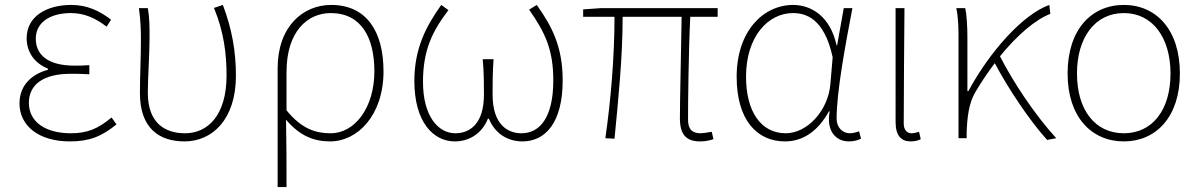

<svg xmlns="http://www.w3.org/2000/svg" viewBox="-20 -560 4860 778"><path d="M263 13C342 13 392 -7 452 -56L432 -84C376 -37 332 -20 267 -20C163 -20 97 -67 97 -143C97 -217 155 -261 266 -261C291 -261 311 -261 342 -259V-296C315 -294 302 -294 282 -294C170 -294 125 -341 125 -403C125 -474 190 -507 267 -507C322 -507 366 -487 412 -452L430 -480C384 -516 333 -540 269 -540C169 -540 88 -494 88 -405C88 -350 119 -304 174 -282V-277C116 -262 59 -220 59 -141C59 -51 136 13 263 13Z M728 13C839 13 936 -75 936 -253C936 -351 920 -443 883 -540L847 -528C887 -431 898 -343 898 -254C898 -93 822 -20 730 -20C651 -20 579 -59 579 -184C579 -245 586 -338 586 -409C586 -453 586 -489 579 -527H543C550 -474 551 -438 551 -396C551 -325 547 -254 547 -183C547 -38 627 13 728 13Z M1105 198H1141C1141 92 1141 31 1139 -75C1195 -9 1252 13 1318 13C1428 13 1534 -92 1534 -271C1534 -434 1464 -540 1322 -540C1207 -540 1105 -452 1105 -283ZM1320 -20C1263 -20 1204 -35 1141 -113V-268C1141 -435 1228 -507 1320 -507C1446 -507 1497 -405 1497 -271C1497 -124 1418 -20 1320 -20Z M1823 13C1880 13 1933 -18 1957 -79H1961C1986 -18 2038 13 2097 13C2189 13 2260 -62 2260 -234C2260 -368 2219 -450 2155 -540L2124 -521C2189 -428 2222 -359 2222 -234C2222 -85 2168 -20 2093 -20C2037 -20 1976 -55 1976 -177C1976 -217 1976 -267 1980 -320H1936C1941 -267 1941 -217 1941 -177C1941 -55 1881 -20 1825 -20C1755 -20 1694 -90 1694 -228C1694 -356 1731 -432 1797 -519L1768 -540C1706 -453 1659 -363 1659 -232C1659 -65 1736 13 1823 13Z M2817 13C2840 13 2855 9 2871 4L2864 -26C2841 -22 2828 -20 2819 -20C2784 -20 2768 -37 2768 -75C2768 -146 2770 -351 2777 -492H2888V-527H2415L2343 -522V-492H2470C2470 -330 2455 -154 2433 0L2470 2C2485 -152 2503 -327 2503 -492H2742C2740 -355 2735 -153 2735 -81C2735 -14 2761 13 2817 13Z M3161 13C3234 13 3295 -29 3339 -109H3342C3327 -29 3367 13 3420 13C3443 13 3458 7 3469 2L3461 -28C3451 -24 3436 -20 3423 -20C3394 -20 3370 -44 3370 -79C3370 -188 3405 -375 3434 -527H3399L3372 -376H3370C3344 -496 3265 -540 3194 -540C3073 -540 2965 -434 2965 -249C2965 -74 3047 13 3161 13ZM3164 -20C3062 -20 3003 -110 3003 -249C3003 -414 3094 -507 3193 -507C3246 -507 3320 -485 3354 -328L3345 -222C3337 -112 3251 -20 3164 -20Z M3670 13C3688 13 3701 9 3711 4L3704 -26C3691 -22 3683 -20 3673 -20C3656 -20 3642 -33 3642 -59C3642 -217 3644 -368 3645 -527H3609V-66C3609 -10 3632 13 3670 13Z M4260 0C4173 -95 4085 -228 4032 -332C4103 -419 4175 -480 4236 -504L4232 -540C4127 -503 3992 -354 3904 -191H3900V-409C3900 -453 3897 -503 3891 -527H3855C3864 -486 3864 -438 3864 -396V0H3897V-24C3899 -85 3906 -144 3933 -188C3958 -230 3984 -269 4011 -304C4064 -203 4153 -70 4223 7Z M4534 13C4664 13 4761 -86 4761 -262C4761 -441 4664 -540 4534 -540C4403 -540 4306 -441 4306 -262C4306 -86 4403 13 4534 13ZM4534 -20C4417 -20 4344 -115 4344 -262C4344 -408 4417 -507 4534 -507C4650 -507 4723 -408 4723 -262C4723 -115 4650 -20 4534 -20Z"/></svg>

Font: Noto Sans Japanese Thin
Style: Regular
Weight: 100
Designer: Ryoko NISHIZUKA (kana & ideographs); Paul D. Hunt (Latin, Greek & Cyrillic); Wenlong ZHANG (bopomofo); Sandoll Communica
Foundry: Adobe Systems Incorporated
Version: Version 1.000;PS 1;hotconv 1.0.78;makeotf.lib2.5.61930